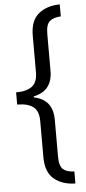

<svg xmlns="http://www.w3.org/2000/svg" viewBox="-66 -836 499 1115"><g transform="rotate(-5 183.0 -278.0)"><path d="M327 244Q251 243 203 203Q155 163 155 75V-136Q155 -194 123 -218Q91 -242 30 -242V-313Q91 -313 123 -337Q155 -361 155 -419V-632Q155 -720 203 -759.5Q251 -799 327 -800V-730Q284 -728 262 -709Q240 -690 240 -635V-421Q240 -303 130 -281V-275Q240 -253 240 -135V80Q240 135 262 154Q284 173 327 174Z"/></g></svg>

Font: Noto Sans Tamil SemiCondensed
Style: Regular
Weight: 400
Width: 4
Designer: Jelle Bosma - Monotype Design Team
Foundry: Monotype Imaging Inc.
Version: Version 2.004